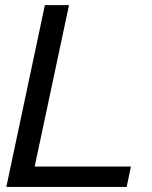

<svg xmlns="http://www.w3.org/2000/svg" viewBox="-20 -734 596 754"><path d="M251 -713.9 116.2 -80.1H494.1L477.5 0H4.9L156.2 -713.9Z"/></svg>

Font: XB Khoramshahr
Style: Italic
Weight: 400
Italic angle: -12°
Designer: Behnam
Foundry: Irmug
Version: Version 8.005 2009